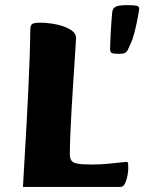

<svg xmlns="http://www.w3.org/2000/svg" viewBox="-20 -742 572 762"><path d="M71.1 0Q71.6 -9.9 73.7 -46Q75.8 -82.1 78.9 -136.3Q82.1 -190.4 85.7 -254.5Q89.3 -318.6 92.4 -385.7Q95.5 -452.7 97.7 -514.7Q99.8 -576.6 100.3 -624.6Q100.3 -639.9 106.8 -646Q113.3 -652 139.7 -652Q160.1 -652 184.5 -648.6Q209 -645.2 231 -637.7Q253 -630.2 267.4 -618.7Q281.9 -607.3 281.9 -591.3Q281.9 -588 280.1 -560.6Q278.4 -533.2 275.6 -490.3Q272.9 -447.4 269.5 -397.1Q266.2 -346.7 263.4 -295.6Q260.7 -244.6 258.9 -201.2Q257.2 -157.9 257.2 -130.3Q257.2 -114.4 263.2 -105.1Q269.2 -95.9 288.3 -92.5Q307.4 -89.1 345.4 -89.1Q378.5 -89.1 408.4 -92Q438.3 -94.8 458.2 -97.2Q478.2 -99.5 482.2 -99.5Q487.2 -99.5 488.1 -94Q489 -88.5 489 -71.9Q489 -62.9 486 -45.7Q483 -28.4 476.3 -14.2Q469.7 0 457.4 0ZM452.8 -528.3Q429.9 -528.3 423.5 -531.8Q417.1 -535.3 417.1 -546.3Q417.1 -552.3 417.6 -571.3Q418.1 -590.3 419.6 -614.7Q421.1 -639.1 422.6 -661.3Q424.1 -683.6 425.6 -695.6Q428.6 -711.6 442 -716.6Q455.3 -721.6 485.8 -721.6Q512.1 -721.6 522.3 -719.1Q532.4 -716.6 532.4 -707.6Q532.4 -703.6 529.5 -686.9Q526.6 -670.3 521.9 -648.3Q517.2 -626.3 511.5 -605.3Q505.9 -584.3 500.1 -572.3Q492.1 -554.3 487.5 -544.8Q482.9 -535.3 475.7 -531.8Q468.6 -528.3 452.8 -528.3Z"/></svg>

Font: Briem Hand Thin
Style: Regular
Weight: 100
Designer: Gunnlaugur SE Briem, Eben Sorkin
Foundry: Sorkin Type Co.
Version: Version 1.003